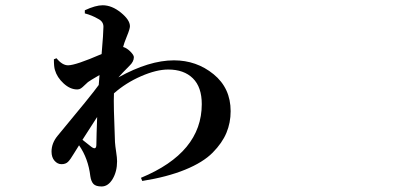

<svg xmlns="http://www.w3.org/2000/svg" viewBox="-20 -628 1540 715"><path d="M320.3 -81.1Q338.9 -67.4 338.9 -89.8Q338.9 -97.7 339.8 -133.3Q340.8 -168.9 341.8 -192.4Q334 -179.7 315.4 -151.4Q296.9 -123 287.1 -107.4Q319.3 -82 320.3 -81.1ZM463.9 -530.3Q463.9 -520.5 452.6 -493.2Q441.4 -465.8 438.5 -453.1Q439.5 -453.1 442.4 -451.7Q445.3 -450.2 446.3 -450.2Q458 -444.3 468.3 -433.1Q478.5 -421.9 478.5 -415Q478.5 -398.4 461.9 -382.8Q434.6 -355.5 420.9 -339.8Q535.2 -403.3 627.9 -403.3Q711.9 -403.3 775.4 -351.6Q838.9 -299.8 838.9 -213.9Q838.9 -170.9 823.2 -133.3Q807.6 -95.7 772 -59.6Q736.3 -23.4 669.4 3.9Q602.5 31.2 509.8 45.9L504.9 34.2Q731.4 -59.6 731.4 -240.2Q731.4 -303.7 698.2 -336.4Q665 -369.1 606.4 -369.1Q562.5 -369.1 505.4 -344.2Q448.2 -319.3 404.3 -280.3V-277.3Q402.3 -242.2 408.2 -98.6Q409.2 -84 412.6 -62Q416 -40 416 -27.3Q416 10.7 399.4 38.6Q382.8 66.4 358.4 66.4Q336.9 66.4 328.1 57.1Q319.3 47.9 316.4 28.3Q308.6 -38.1 274.4 -86.9L254.9 -55.7Q242.2 -34.2 233.4 -25.4Q224.6 -16.6 209 -16.6Q194.3 -16.6 183.1 -29.3Q171.9 -42 171.9 -63.5Q171.9 -94.7 194.3 -122.1Q320.3 -273.4 347.7 -311.5L350.6 -348.6Q313.5 -327.1 307.6 -322.3Q303.7 -319.3 295.4 -311Q287.1 -302.7 281.2 -298.8Q275.4 -294.9 267.6 -294.9Q241.2 -294.9 216.8 -317.4Q192.4 -339.8 184.6 -367.2Q180.7 -378.9 180.7 -407.2L190.4 -411.1Q211.9 -384.8 233.4 -384.8Q261.7 -384.8 358.4 -426.8Q365.2 -505.9 365.2 -528.3Q365.2 -547.9 345.7 -557.6Q322.3 -571.3 295.9 -578.1V-589.8Q335.9 -608.4 362.3 -608.4Q396.5 -608.4 430.2 -581.1Q463.9 -553.7 463.9 -530.3Z"/></svg>

Font: Bpmf Zihi Serif Bold
Style: Bold
Weight: 700
Foundry: But Ko
Version: Version 1.320